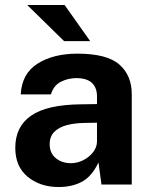

<svg xmlns="http://www.w3.org/2000/svg" viewBox="-20 -743 606 773"><path d="M216 10Q142 10 91.8 -31Q41.5 -72 41.5 -148Q41.5 -233 105 -277.2Q168.5 -321.5 305.5 -323L370.5 -324V-355Q370.5 -390.5 349.5 -409.8Q328.5 -429 285 -428.5Q253 -428 224.5 -413.5Q196 -399 185 -363H63.5Q68 -447 131.5 -487Q195 -527 292 -527Q410.5 -527 460.5 -483.2Q510.5 -439.5 510.5 -363.5V0H388.5L376.5 -89Q350 -33 310.2 -11.5Q270.5 10 216 10ZM265.5 -86Q291.5 -86 315.5 -98.2Q339.5 -110.5 354.8 -130.2Q370 -150 370.5 -172.5V-249L318 -248Q281.5 -247.5 250 -239.5Q218.5 -231.5 199.2 -212.8Q180 -194 180 -162.5Q180 -126.5 204.8 -106.2Q229.5 -86 265.5 -86ZM240 -723H89.5L238 -577.5H343Z"/></svg>

Font: Public Sans
Style: Bold
Weight: 700
Designer: The Public Sans project authors (U.S. Web Design System). Libre Franklin designed by Pablo Impallari and Rodrigo Fuenzal
Version: Version 1.008; ttfautohint (v1.8.1) -l 8 -r 50 -G 200 -x 14 